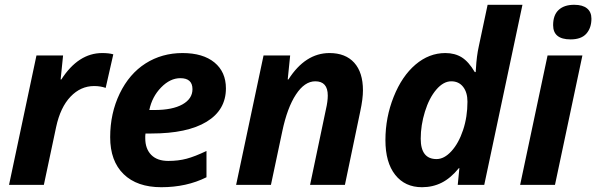

<svg xmlns="http://www.w3.org/2000/svg" viewBox="-20 -780 2515 810"><path d="M411.1 -556.2C344.1 -556.2 286.6 -519 238.8 -444.8H235.8L246.1 -545.9H133.8L18.1 0H165L216.8 -244.1C228.8 -299.8 249.1 -342.5 277.6 -372.3C306.1 -402.1 339.2 -417 377 -417C394.9 -417 411.1 -414.4 425.8 -409.2L458 -550.8C446 -554.4 430.3 -556.2 411.1 -556.2Z M660.6 9.8C731.6 9.8 795.1 -4.2 851.1 -32.2V-143.1C818.2 -127.4 790.2 -116.5 767.1 -110.4C744 -104.2 718.3 -101.1 689.9 -101.1C658.7 -101.1 634.7 -109.6 617.9 -126.7C601.2 -143.8 592.8 -167.2 592.8 -196.8V-206.5L593.8 -216.8H618.7C719.6 -216.8 797.2 -233.3 851.6 -266.4C905.9 -299.4 933.1 -346.4 933.1 -407.2C933.1 -453.5 917 -489.8 884.8 -516.4C852.5 -542.9 807.6 -556.2 750 -556.2C692.1 -556.2 640.1 -541.6 594.2 -512.5C548.3 -483.3 512 -441 485.1 -385.5C458.3 -330 444.8 -268.6 444.8 -201.2C444.8 -134.1 463.7 -82.2 501.5 -45.4C539.2 -8.6 592.3 9.8 660.6 9.8ZM740.7 -450.2C774.9 -450.2 792 -434.7 792 -403.8C792 -376.8 777.9 -355.4 749.8 -339.6C721.6 -323.8 682.3 -315.9 631.8 -315.9H609.9C617.7 -353.4 634.3 -385.1 659.7 -411.1C685.1 -437.2 712.1 -450.2 740.7 -450.2Z M1435.1 0 1500 -311C1507.5 -345.9 1511.2 -375.2 1511.2 -398.9C1511.2 -449.4 1498.9 -488.2 1474.4 -515.4C1449.8 -542.6 1415 -556.2 1370.1 -556.2C1302.1 -556.2 1244.3 -519 1196.8 -444.8H1193.8L1204.1 -545.9H1091.8L976.1 0H1123L1170.9 -226.1C1184.9 -292.5 1204.1 -344.2 1228.5 -381.3C1252.9 -418.5 1280.1 -437 1310.1 -437C1345.2 -437 1362.8 -417 1362.8 -377C1362.8 -360.4 1360.2 -341 1355 -318.8L1288.1 0Z M1821.8 -108.9C1777.2 -108.9 1754.9 -137.5 1754.9 -194.8C1754.9 -232.6 1760.8 -270.7 1772.7 -309.1C1784.6 -347.5 1800.5 -378.4 1820.6 -401.9C1840.6 -425.3 1861.7 -437 1883.8 -437C1904.9 -437 1921.6 -429.2 1933.8 -413.6C1946 -397.9 1952.1 -377.1 1952.1 -351.1C1952.1 -308.4 1946 -268.6 1933.6 -231.4C1921.2 -194.3 1904.9 -164.6 1884.5 -142.3C1864.2 -120 1843.3 -108.9 1821.8 -108.9ZM1760.3 9.8C1790.5 9.8 1818.3 3.4 1843.5 -9.3C1868.7 -22 1892.9 -42.5 1916 -70.8H1918L1911.1 0H2022.9L2184.1 -759.8H2037.1L2000 -585C1993.8 -557.3 1989.7 -525.6 1987.8 -489.7L1986.8 -476.1H1982.9C1965.7 -505.4 1947.3 -526 1928 -538.1C1908.6 -550.1 1885.6 -556.2 1858.9 -556.2C1813 -556.2 1771 -540 1732.9 -507.6C1694.8 -475.2 1664.1 -429.9 1640.9 -371.8C1617.6 -313.7 1606 -252.8 1606 -189C1606 -126.1 1619.7 -77.3 1647.2 -42.5C1674.7 -7.6 1712.4 9.8 1760.3 9.8Z M2321.3 0 2437 -545.9H2290L2174.3 0ZM2313.5 -673.8C2313.5 -633.8 2338.1 -613.8 2387.2 -613.8C2417.2 -613.8 2439.3 -621.8 2453.6 -637.9C2467.9 -654.1 2475.1 -675.1 2475.1 -701.2C2475.1 -720 2468.9 -734.5 2456.5 -744.6C2444.2 -754.7 2426.1 -759.8 2402.3 -759.8C2374 -759.8 2352.1 -752.5 2336.7 -738C2321.2 -723.6 2313.5 -702.1 2313.5 -673.8Z"/></svg>

Font: OpenSans
Style: Bold Italic
Weight: 700
Italic angle: -12°
Foundry: Ascender Corporation
Version: Version 1.10; ttfautohint (v1.2) -l 8 -r 50 -G 200 -x 14 -D 